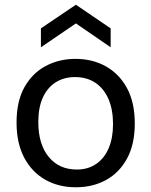

<svg xmlns="http://www.w3.org/2000/svg" viewBox="-20 -779 640 812"><path d="M301 13Q227 13 170.5 -19.5Q114 -52 82 -113Q50 -174 50 -261Q50 -351 83.5 -410.5Q117 -470 173.5 -500Q230 -530 299 -530Q371 -530 427.5 -498.5Q484 -467 517 -406.5Q550 -346 550 -257Q550 -168 517 -108Q484 -48 428 -17.5Q372 13 301 13ZM305 -62Q352 -62 386.5 -85.5Q421 -109 439.5 -152Q458 -195 458 -254Q458 -315 439 -359.5Q420 -404 384 -428.5Q348 -453 297 -453Q250 -453 215 -430.5Q180 -408 161 -366Q142 -324 142 -263Q142 -169 186 -115.5Q230 -62 305 -62ZM153 -579V-659L301 -759L448 -659V-579L301 -680Z"/></svg>

Font: Bricolage Grotesque 16pt
Style: Regular
Weight: 400
Version: Version 1.001;gftools[0.9.33.dev8+g029e19f]